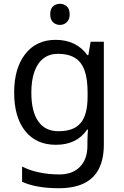

<svg xmlns="http://www.w3.org/2000/svg" viewBox="-20 -757 655 1017"><path d="M275 -546Q328 -546 370.5 -526Q413 -506 443 -465H448L460 -536H530V9Q530 85 504 136.5Q478 188 425 214Q372 240 290 240Q232 240 183.5 231.5Q135 223 97 206V125Q135 145 186 156Q237 167 295 167Q364 167 403.5 126.5Q443 86 443 16V-5Q443 -17 444 -39.5Q445 -62 446 -71H442Q414 -30 372.5 -10Q331 10 276 10Q172 10 113.5 -63Q55 -136 55 -267Q55 -395 113.5 -470.5Q172 -546 275 -546ZM287 -472Q242 -472 210.5 -448Q179 -424 162.5 -378Q146 -332 146 -266Q146 -167 182.5 -114.5Q219 -62 289 -62Q330 -62 359 -72.5Q388 -83 407 -105.5Q426 -128 435 -163Q444 -198 444 -246V-267Q444 -340 427.5 -385Q411 -430 376 -451Q341 -472 287 -472ZM298 -737Q318 -737 333.5 -723.5Q349 -710 349 -681Q349 -653 333.5 -639Q318 -625 298 -625Q276 -625 261 -639Q246 -653 246 -681Q246 -710 261 -723.5Q276 -737 298 -737Z"/></svg>

Font: gurmukhi115
Style: Regular
Weight: 400
Designer: Jelle Bosma - Monotype Design Team
Foundry: Monotype Imaging Inc.
Version: Version 2.003